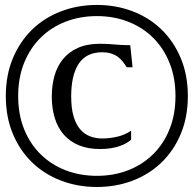

<svg xmlns="http://www.w3.org/2000/svg" viewBox="-20 -746 777 773"><path d="M370.1 -38.1Q438 -38.1 495.8 -60.5Q553.7 -83 596.2 -124.8Q638.7 -166.5 662.6 -225.8Q686.5 -285.2 686.5 -359.4Q686.5 -433.1 662.6 -492.7Q638.7 -552.2 596.2 -594.2Q553.7 -636.2 495.8 -658.7Q438 -681.2 370.1 -681.2Q302.2 -681.2 244.1 -658.7Q186 -636.2 143.6 -594.2Q101.1 -552.2 77.1 -492.7Q53.2 -433.1 53.2 -359.4Q53.2 -285.2 77.1 -225.8Q101.1 -166.5 143.6 -124.8Q186 -83 244.1 -60.5Q302.2 -38.1 370.1 -38.1ZM370.1 6.8Q293 6.8 225.8 -18.8Q158.7 -44.4 109.4 -92Q60.1 -139.6 31.7 -207.3Q3.4 -274.9 3.4 -359.4Q3.4 -443.4 31.7 -511.2Q60.1 -579.1 109.4 -627Q158.7 -674.8 225.8 -700.4Q293 -726.1 370.1 -726.1Q447.3 -726.1 514.2 -700.4Q581.1 -674.8 630.4 -627Q679.7 -579.1 708 -511.2Q736.3 -443.4 736.3 -359.4Q736.3 -274.9 708 -207.3Q679.7 -139.6 630.4 -92Q581.1 -44.4 514.2 -18.8Q447.3 6.8 370.1 6.8ZM391.6 -188.5Q422.4 -188.5 452.9 -195.8Q483.4 -203.1 507.8 -219.7V-183.6Q501 -177.2 490 -170.7Q479 -164.1 463.4 -158.4Q447.8 -152.8 427.7 -149.4Q407.7 -146 383.3 -146Q334.5 -146 298.1 -160.9Q261.7 -175.8 237.3 -203.4Q212.9 -231 200.7 -270.3Q188.5 -309.6 188.5 -357.9Q188.5 -401.9 199.2 -440.4Q210 -479 233.4 -507.8Q256.8 -536.6 293.7 -553.2Q330.6 -569.8 383.3 -569.8Q402.8 -569.8 416.5 -568.8Q430.2 -567.9 442.9 -566.9Q455.6 -565.9 469.7 -564.9Q483.9 -564 504.4 -564L513.7 -475.1H490.2Q482.4 -487.8 473.6 -498.8Q464.8 -509.8 453.1 -518.1Q441.4 -526.4 426.3 -531Q411.1 -535.6 391.6 -535.6Q327.6 -535.6 297.1 -489.7Q266.6 -443.8 266.6 -357.9Q266.6 -310.5 276.1 -278.1Q285.6 -245.6 302.5 -225.8Q319.3 -206.1 342.3 -197.3Q365.2 -188.5 391.6 -188.5Z"/></svg>

Font: Arian AMU Serif
Style: Regular
Weight: 400
Designer: Ruben Hakobyan (Tarumian)
Foundry: Ruben Hakobyan (Tarumian)
Version: Version 1.002